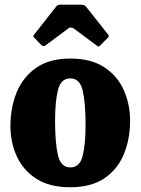

<svg xmlns="http://www.w3.org/2000/svg" viewBox="-20 -790 606 828"><path d="M25 -246.5Q25 -326.5 52.2 -392.5Q79.5 -458.5 136.5 -498Q193.5 -537.5 283 -537.5Q373 -537.5 430 -499.8Q487 -462 514 -401Q541 -340 541 -270Q541 -190 514 -124.8Q487 -59.5 430 -21Q373 17.5 283 17.5Q193.5 17.5 136.5 -19.2Q79.5 -56 52.2 -116.2Q25 -176.5 25 -246.5ZM217.5 -270Q217.5 -174.5 229.8 -121.2Q242 -68 283 -68Q324.5 -68 336.8 -118.8Q349 -169.5 349 -250Q349 -345.5 336.8 -398.8Q324.5 -452 283 -452Q242 -452 229.8 -401.2Q217.5 -350.5 217.5 -270ZM157.5 -596.5 129.5 -625.5Q123.5 -631 123.5 -633.5Q123.5 -636 128 -642L222 -761.5Q226.5 -767.5 232.2 -768.8Q238 -770 248.5 -770H328Q344 -770 351 -761.5L447 -640Q452.5 -634.5 444 -626L412.5 -594.5Q407 -589 405 -589.2Q403 -589.5 396.5 -594L299 -666.5Q286 -676 274 -667L175.5 -593.5Q167 -587.5 157.5 -596.5Z"/></svg>

Font: Besley* Narrow Heavy
Style: Regular
Weight: 800
Width: 4
Designer: Owen Earl
Foundry: indestructible type*
Version: Version 3.000; ttfautohint (v1.8.3)